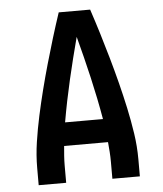

<svg xmlns="http://www.w3.org/2000/svg" viewBox="-53 -781 705 828"><g transform="rotate(-5 300.0 -367.5)"><path d="M81 0V-74Q81 -130 89.5 -186.5Q98 -243 110 -298.5Q122 -354 136 -409Q150 -464 165.5 -518.5Q181 -573 197.5 -627Q214 -681 232 -735H368Q386 -681 402.5 -627Q419 -573 434.5 -518.5Q450 -464 464 -409Q478 -354 490 -298.5Q502 -243 510.5 -186.5Q519 -130 519 -74V0H400V-74Q400 -95 398.5 -116.5Q397 -138 395 -159H205Q203 -138 201.5 -116.5Q200 -95 200 -74V0ZM218 -260H382Q366 -352 345 -442.5Q324 -533 300 -623Q276 -533 255 -442.5Q234 -352 218 -260Z"/></g></svg>

Font: Iosevka Book
Style: Bold
Weight: 700
Designer: Belleve Invis
Foundry: Belleve Invis
Version: Version 28.0.7; ttfautohint (v1.8.3)